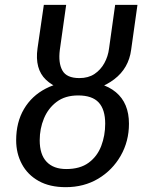

<svg xmlns="http://www.w3.org/2000/svg" viewBox="-20 -759 612 791"><path d="M304 -424.2Q403.2 -424.2 457.3 -379.2Q511.3 -334.3 511.3 -249.2Q511.3 -177.1 477.3 -117.5Q443.3 -58 384.7 -22.9Q326.1 12.1 250.9 12.1Q184.8 12.1 139.3 -13.4Q93.7 -38.9 70.2 -83Q46.6 -127 46.6 -181.1Q46.6 -255.2 78.7 -309.7Q110.7 -364.2 168.8 -394.2Q226.9 -424.2 304 -424.2ZM302 -365.8Q248.2 -365.8 213.3 -339.3Q178.4 -312.9 161 -270.9Q143.6 -229 143.6 -181.1Q143.6 -122.3 172 -92.5Q200.3 -62.6 253.1 -62.6Q309.9 -62.6 345.2 -88.6Q380.5 -114.5 397 -157.5Q413.4 -200.4 413.4 -249.3Q413.4 -308 386.5 -336.9Q359.7 -365.8 302 -365.8ZM454.4 -739H546.3L520.3 -554Q510.3 -478 450.8 -432.5Q391.2 -387 303 -379.1Q215.8 -386 169.2 -430.5Q122.6 -474.9 134.6 -560L160.6 -739H252.6L226.5 -553.7Q219.6 -500 237 -468.7Q254.3 -437.3 307 -437.3Q343.8 -437.3 369.2 -454.2Q394.5 -471.1 409.9 -498.9Q425.3 -526.8 429.3 -559.6Z"/></svg>

Font: Fira Sans Variable
Style: Italic
Weight: 397
Italic angle: -8°
Designer: Carrois Corporate & Edenspiekermann AG
Foundry: Carrois Corporate GbR & Edenspiekermann AG
Version: Version 4.202